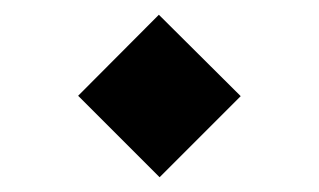

<svg xmlns="http://www.w3.org/2000/svg" viewBox="-20 -368 430 259"><path d="M85.4 -238.8 195.3 -128.9 304.7 -238.3 194.3 -348.1Z"/></svg>

Font: Vazir Variable Regular
Style: Regular
Weight: 400
Designer: Saber Rastikerdar
Foundry: Saber Rastikerdar
Version: Version 30.1.0